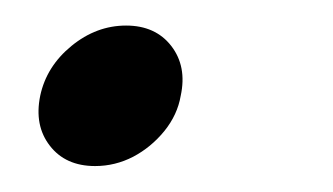

<svg xmlns="http://www.w3.org/2000/svg" viewBox="-20 -120 257 148"><path d="M53.3 8Q30.5 8 18.4 -7.7Q6.3 -23.3 11 -46.2Q15.8 -68.8 35.1 -84.6Q54.3 -100.3 77.2 -100.3Q99.8 -100.3 112 -84.6Q124.2 -68.8 119.3 -46.2Q116.8 -31.5 106.7 -19Q96.5 -6.5 82.7 0.8Q68.8 8 53.3 8Z"/></svg>

Font: Epunda Sans Light
Style: Italic
Weight: 300
Italic angle: -12.0243°
Designer: Simon Atzbach
Foundry: typofactur
Version: Version 2.204